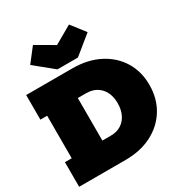

<svg xmlns="http://www.w3.org/2000/svg" viewBox="-236 -1231 1320 1399"><g transform="rotate(-30 423.5 -531.5)"><path d="M484 -820H312L156 -947L246 -1063L398 -975L548 -1061L638 -945ZM334 0V-207H405Q456.5 -206.5 493.2 -229.5Q530 -252.5 549.5 -293.5Q569 -334.5 569 -388Q569 -440.5 549.5 -480.5Q530 -520.5 493.2 -542.8Q456.5 -565 405 -565H334V-772H411Q538.5 -771.5 634 -722.5Q729.5 -673.5 782.8 -587Q836 -500.5 836 -388Q836 -273.5 782.8 -186Q729.5 -98.5 634 -49.2Q538.5 0 411 0ZM21 0V-207H78V-565H21V-772H373V-565H336V-207H373V0Z"/></g></svg>

Font: Hepta Slab Black
Style: Regular
Weight: 900
Designer: Michael LaGattuta
Foundry: Michael LaGattuta
Version: Version 1.102